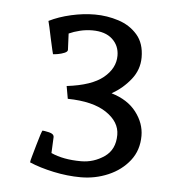

<svg xmlns="http://www.w3.org/2000/svg" viewBox="-40 -655 490 516"><g transform="rotate(5 205.0 -396.5)"><path d="M143 -384 137 -418Q204 -426 235 -451.5Q266 -477 266 -511Q266 -538 247 -555.5Q228 -573 193 -573Q176 -573 159.5 -569Q143 -565 130 -559L132 -515Q132 -510 123.5 -506.5Q115 -503 106 -501.5Q97 -500 93 -500Q93 -500 90 -512Q87 -524 83.5 -541Q80 -558 77 -571.5Q74 -585 73 -588Q99 -601 132 -608.5Q165 -616 196 -616Q229 -616 260 -606Q291 -596 311 -573Q331 -550 331 -512Q331 -479 310 -452.5Q289 -426 259 -409Q303 -396 326 -366Q349 -336 349 -302Q349 -263 327 -235Q305 -207 270 -192Q235 -177 196 -177Q160 -177 122.5 -185Q85 -193 57 -205Q57 -209 61 -222.5Q65 -236 69.5 -252.5Q74 -269 78 -281Q82 -293 83 -293Q87 -293 100.5 -290Q114 -287 114 -278L112 -235Q145 -220 193 -220Q227 -220 255.5 -239.5Q284 -259 284 -299Q284 -334 247.5 -358.5Q211 -383 143 -384Z"/></g></svg>

Font: Mate SC
Style: Regular
Weight: 400
Designer: Eduardo Rodriguez Tunni
Foundry: Eduardo Rodriguez Tunni
Version: Version 1.003; ttfautohint (v1.8.4.7-5d5b);gftools[0.9.24]